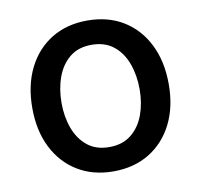

<svg xmlns="http://www.w3.org/2000/svg" viewBox="-68 -624 739 707"><g transform="rotate(-10 302.0 -271.0)"><path d="M301.8 11.2Q225.1 11.2 167.7 -23.9Q110.4 -59.1 78.6 -122.3Q46.9 -185.5 46.9 -270Q46.9 -355 78.6 -418.7Q110.4 -482.4 167.7 -517.6Q225.1 -552.7 301.8 -552.7Q378.9 -552.7 436.3 -517.6Q493.7 -482.4 525.4 -418.7Q557.1 -355 557.1 -270Q557.1 -185.5 525.4 -122.3Q493.7 -59.1 436.3 -23.9Q378.9 11.2 301.8 11.2ZM301.8 -79.6Q351.6 -79.6 384 -105.7Q416.5 -131.8 432.4 -175Q448.2 -218.3 448.2 -270Q448.2 -322.3 432.4 -366Q416.5 -409.7 384 -435.8Q351.6 -461.9 301.8 -461.9Q252.4 -461.9 220.2 -435.8Q188 -409.7 172.1 -366Q156.2 -322.3 156.2 -270Q156.2 -218.3 172.1 -175Q188 -131.8 220.2 -105.7Q252.4 -79.6 301.8 -79.6Z"/></g></svg>

Font: Inter Medium
Style: Regular
Weight: 500
Designer: Rasmus Andersson
Foundry: rsms
Version: Version 4.001;git-9221beed3